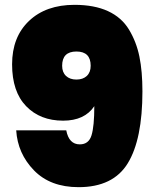

<svg xmlns="http://www.w3.org/2000/svg" viewBox="-20 -767 637 794"><path d="M47 -228H254Q265 -170 310 -170Q347 -170 358.5 -207.5Q370 -245 370 -328Q330 -268 241 -268Q146 -268 88 -328Q30 -388 30 -501Q30 -614 100 -680.5Q170 -747 288 -747Q370 -747 426.5 -721Q483 -695 513.5 -644.5Q544 -594 556.5 -533Q569 -472 569 -389Q569 -191 508.5 -92Q448 7 305 7Q188 7 120.5 -62.5Q53 -132 47 -228ZM355 -495Q355 -554 296 -554Q237 -554 237 -495Q237 -468 253 -453Q269 -438 296 -438Q323 -438 339 -453Q355 -468 355 -495Z"/></svg>

Font: Poppins Black
Style: Regular
Weight: 900
Designer: Ninad Kale (Devanagari), Jonny Pinhorn (Latin)
Foundry: Indian Type Foundry
Version: Version 3.200;PS 1.000;hotconv 16.6.54;makeotf.lib2.5.65590